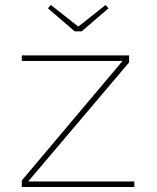

<svg xmlns="http://www.w3.org/2000/svg" viewBox="-20 -746 626 766"><path d="M67 0V-26L481 -517L482 -503H67V-525H495V-497L84 -12L83 -22H516V0ZM278 -621 171 -713 183 -726 300 -634H285L401 -726L413 -713L306 -621Z"/></svg>

Font: Lexend Mega Thin
Style: Regular
Weight: 250
Version: Version 1.007